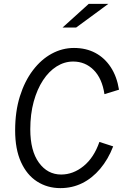

<svg xmlns="http://www.w3.org/2000/svg" viewBox="-20 -958 640 989"><path d="M291 11Q224 11 171 -23Q118 -57 88 -123.5Q58 -190 58 -286Q58 -384 82.5 -462Q107 -540 149.5 -596Q192 -652 246.5 -681.5Q301 -711 361 -711Q423 -711 471 -685.5Q519 -660 550.5 -612Q582 -564 593 -496L518 -473Q506 -554 462.5 -597.5Q419 -641 357 -641Q312 -641 272 -616Q232 -591 201.5 -544.5Q171 -498 153.5 -434Q136 -370 136 -292Q136 -181 180.5 -120Q225 -59 295 -59Q357 -59 410.5 -102.5Q464 -146 492 -227L563 -204Q537 -137 496 -88.5Q455 -40 403.5 -14.5Q352 11 291 11ZM302 -816 437 -938H538L372 -816Z"/></svg>

Font: Red Hat Mono
Style: Italic
Weight: 300
Italic angle: -12°
Monospace: yes
Designer: Pentagram, MCKL
Foundry: Pentagram, MCKL
Version: Version 1.023